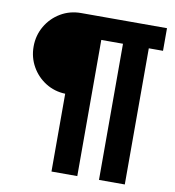

<svg xmlns="http://www.w3.org/2000/svg" viewBox="-91 -769 921 1011"><g transform="rotate(10 369.0 -263.5)"><path d="M252 161V-255Q194 -257 147 -286.5Q100 -316 72.5 -364.5Q45 -413 45 -471Q45 -531 74 -580.5Q103 -630 152 -659Q201 -688 261 -688H720V-567H644V161H506V-567H390V161Z"/></g></svg>

Font: Archivo SemiBold Expanded Black
Style: Regular
Weight: 900
Width: 7
Version: Version 2.001